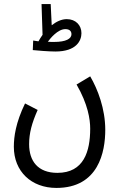

<svg xmlns="http://www.w3.org/2000/svg" viewBox="-20 -693 592 943"><path d="M252 -440C356 -440 380 -494 380 -530C380 -569 352 -599 308 -599C282 -599 257 -587 234 -569L229 -673H184L189 -522C182 -512 175 -501 169 -490C159 -491 150 -493 143 -494L141 -447C160 -445 219 -440 252 -440ZM301 -550C319 -550 331 -542 331 -525C331 -503 305 -487 245 -487C236 -487 225 -487 215 -488C226 -503 263 -550 301 -550ZM48 28C48 149 134 230 257 230C465 230 497 51 497 -55C497 -159 460 -255 423 -318L356 -278C412 -181 423 -107 423 -61C423 50 392 156 262 156C166 156 123 98 123 15C123 -38 136 -88 165 -153L103 -185C57 -90 48 -21 48 28Z"/></svg>

Font: Noto Sans Arabic UI XCn
Style: Regular
Weight: 400
Width: 2
Designer: Monotype Design Team, Nadine Chahine and Nizar Qandah
Foundry: Monotype Imaging Inc.
Version: Version 2.010